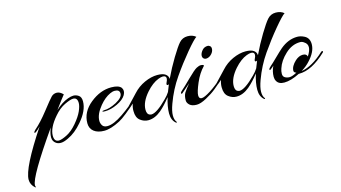

<svg xmlns="http://www.w3.org/2000/svg" viewBox="-237 -803 2486 1400"><g transform="rotate(-15 1006.5 -103.0)"><path d="M380 -231Q380 -161 312 -83Q261 -23 202 4Q169 20 147 20Q125 20 111 10Q87 -6 87 -37Q87 -68 104 -108Q-117 208 -117 270Q-117 276 -114.5 280.5Q-112 285 -116 286L-119 285Q-151 257 -151 219Q-151 132 27 -136Q-21 -88 -21 -102Q-21 -110 -10 -120Q39 -162 96 -235Q153 -308 169.5 -324.5Q186 -341 210 -341Q234 -341 258 -316Q238 -292 183 -217Q231 -262 280 -280Q304 -289 323 -289Q342 -289 361 -276.5Q380 -264 380 -231ZM102 -45Q102 0 137 0Q157 0 197.5 -20Q238 -40 276.5 -85.5Q315 -131 331 -167.5Q347 -204 347 -227Q347 -268 315 -268Q294 -268 250 -247Q206 -226 168 -181Q102 -105 102 -45Z M606 -156Q659 -185 659 -215Q659 -245 623 -245Q606 -245 587 -236Q545 -217 506 -170Q458 -112 458 -62Q458 -43 468.5 -26.5Q479 -10 506 -10Q553 -10 625 -59.5Q697 -109 749 -159Q761 -171 761 -160Q761 -153 755 -148Q718 -114 705.5 -102.5Q693 -91 656 -61.5Q619 -32 596 -20Q525 17 475.5 17Q426 17 397.5 -5.5Q369 -28 369 -68Q369 -153 445 -214.5Q521 -276 604 -276Q660 -276 679 -252Q687 -240 687 -226.5Q687 -213 678 -197Q660 -166 610.5 -142.5Q561 -119 517 -119Q500 -119 498.5 -122Q497 -125 501 -126.5Q505 -128 512 -128Q552 -128 606 -156Z M1005 -46Q986 6 986 39Q986 72 1000 89Q1003 93 1001 94.5Q999 96 998 96Q997 96 995 95Q963 69 963 17.5Q963 -34 984 -101Q943 -48 903 -14Q855 26 805 26Q773 26 745 4.5Q717 -17 717 -66Q716 -90 726 -121Q706 -103 700.5 -99Q695 -95 693 -99Q691 -103 691 -106.5Q691 -110 697.5 -115.5Q704 -121 767 -189Q804 -230 855 -253Q906 -276 952 -276Q994 -276 1013.5 -261.5Q1033 -247 1033 -225Q1069 -301 1110.5 -369.5Q1152 -438 1175 -464Q1200 -492 1238 -492Q1276 -492 1300 -471Q1279 -458 1218 -385Q1157 -312 1099 -228.5Q1041 -145 1005 -46ZM1013 -235Q1013 -255 988 -255Q975 -255 954 -247Q907 -229 861 -177Q804 -112 804 -53Q804 -18 827 -11Q832 -9 837 -9Q878 -9 959 -91Q981 -112 996 -136Q1004 -159 1017 -189Q1008 -183 1002.5 -187.5Q997 -192 1005 -207.5Q1013 -223 1013 -235Z M1363 -386Q1371 -386 1380 -378.5Q1389 -371 1387 -353.5Q1385 -336 1371 -320.5Q1357 -305 1339.5 -300.5Q1322 -296 1311 -305Q1300 -314 1302 -331Q1304 -348 1320 -367Q1336 -386 1363 -386ZM1298 -252Q1257 -210 1229.5 -145.5Q1202 -81 1202 -55Q1202 -29 1222.5 -29Q1243 -29 1290.5 -59Q1338 -89 1399 -144Q1412 -156 1412 -141Q1412 -139 1410 -137Q1362 -95 1329 -68Q1296 -41 1250.5 -16.5Q1205 8 1176 8Q1140 8 1122.5 -8Q1105 -24 1105 -43Q1105 -79 1118 -100Q1131 -121 1162 -158Q1151 -149 1127.5 -128Q1104 -107 1095 -100Q1086 -93 1086 -104Q1086 -111 1102 -124Q1118 -137 1171.5 -190Q1225 -243 1244.5 -253Q1264 -263 1276.5 -263Q1289 -263 1295 -259.5Q1301 -256 1298 -252Z M1671 -46Q1652 6 1652 39Q1652 72 1666 89Q1669 93 1667 94.5Q1665 96 1664 96Q1663 96 1661 95Q1629 69 1629 17.5Q1629 -34 1650 -101Q1609 -48 1569 -14Q1521 26 1471 26Q1439 26 1411 4.5Q1383 -17 1383 -66Q1382 -90 1392 -121Q1372 -103 1366.5 -99Q1361 -95 1359 -99Q1357 -103 1357 -106.5Q1357 -110 1363.5 -115.5Q1370 -121 1433 -189Q1470 -230 1521 -253Q1572 -276 1618 -276Q1660 -276 1679.5 -261.5Q1699 -247 1699 -225Q1735 -301 1776.5 -369.5Q1818 -438 1841 -464Q1866 -492 1904 -492Q1942 -492 1966 -471Q1945 -458 1884 -385Q1823 -312 1765 -228.5Q1707 -145 1671 -46ZM1679 -235Q1679 -255 1654 -255Q1641 -255 1620 -247Q1573 -229 1527 -177Q1470 -112 1470 -53Q1470 -18 1493 -11Q1498 -9 1503 -9Q1544 -9 1625 -91Q1647 -112 1662 -136Q1670 -159 1683 -189Q1674 -183 1668.5 -187.5Q1663 -192 1671 -207.5Q1679 -223 1679 -235Z M1951 -17Q1884 17 1834 17Q1792 17 1777 -11Q1769 -25 1769 -43Q1769 -84 1788 -123Q1775 -110 1763 -102Q1753 -93 1753 -104Q1753 -111 1770.5 -126Q1788 -141 1824 -176.5Q1860 -212 1881 -230Q1942 -281 2010 -281Q2035 -281 2061 -268Q2099 -250 2099 -202Q2099 -144 2041 -83Q2018 -57 1977 -31Q2059 -44 2151 -130Q2156 -134 2160 -133.5Q2164 -133 2164 -129Q2164 -125 2160 -121Q2050 -17 1955 -17Q1953 -17 1951 -17ZM2048 -122Q2073 -160 2073 -186.5Q2073 -213 2050 -227Q2037 -238 2020 -238Q1959 -238 1907.5 -190Q1856 -142 1839 -88Q1832 -69 1832 -48.5Q1832 -28 1847.5 -19.5Q1863 -11 1882 -11Q1901 -11 1937 -30Q1935 -30 1931 -32Q1919 -38 1919 -48Q1919 -83 1958 -119Q1986 -144 2015 -144Q2044 -144 2048 -122Z"/></g></svg>

Font: Arizonia
Style: Regular
Weight: 400
Designer: Robert E. Leuschke
Foundry: Robert E. Leuschke
Version: Version 1.003